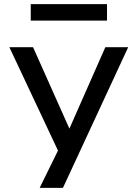

<svg xmlns="http://www.w3.org/2000/svg" viewBox="-20 -724 663 924"><path d="M171 180 279 -40V43L25 -497H139L314 -105L487 -497H597L283 180ZM128 -625V-704H495V-625Z"/></svg>

Font: Nunito Sans 7pt SemiExpanded Medium
Style: Regular
Weight: 500
Width: 6
Designer: Vernon Adams
Foundry: Vernon Adams
Version: Version 3.101;gftools[0.9.27]